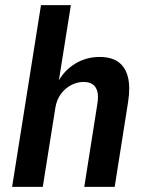

<svg xmlns="http://www.w3.org/2000/svg" viewBox="-20 -725 569 745"><path d="M27 0 139 -705H255L207 -404H203Q228 -451 271 -477.5Q314 -504 366 -504Q413 -504 440 -484Q467 -464 476.5 -425.5Q486 -387 477 -329L425 0H307L357 -317Q363 -352 357.5 -371Q352 -390 338.5 -398.5Q325 -407 304 -407Q279 -407 255.5 -394.5Q232 -382 216 -360Q200 -338 195 -308L146 0Z"/></svg>

Font: Nunito Sans 10pt Condensed
Style: Bold Italic
Weight: 700
Width: 3
Italic angle: -9°
Designer: Vernon Adams
Foundry: Vernon Adams
Version: Version 3.101;gftools[0.9.27]